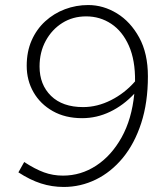

<svg xmlns="http://www.w3.org/2000/svg" viewBox="-20 -731 640 762"><path d="M330 -711Q390 -711 444 -678Q498 -645 532.5 -582Q567 -519 567 -428Q567 -324 540.5 -242.5Q514 -161 467.5 -104.5Q421 -48 360.5 -18.5Q300 11 233 11Q186 11 142.5 -3Q99 -17 53 -47L76 -88Q119 -60 154.5 -47Q190 -34 230 -34Q301 -34 361.5 -73.5Q422 -113 462.5 -185.5Q503 -258 513 -359Q470 -313 417 -287.5Q364 -262 306 -262Q239 -262 189.5 -290Q140 -318 113 -365Q86 -412 86 -470Q86 -526 105.5 -570.5Q125 -615 159.5 -646.5Q194 -678 238 -694.5Q282 -711 330 -711ZM322 -666Q269 -666 227.5 -640Q186 -614 161.5 -569Q137 -524 137 -467Q137 -395 182.5 -350.5Q228 -306 310 -306Q366 -306 420.5 -333.5Q475 -361 516 -408Q517 -492 491.5 -549.5Q466 -607 421.5 -636.5Q377 -666 322 -666Z"/></svg>

Font: Red Hat Mono
Style: Italic
Weight: 300
Italic angle: -12°
Monospace: yes
Designer: Pentagram, MCKL
Foundry: Pentagram, MCKL
Version: Version 1.023